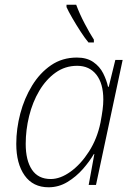

<svg xmlns="http://www.w3.org/2000/svg" viewBox="-20 -784 564 814"><path d="M186 10Q120 10 84.5 -40Q49 -90 49 -174Q49 -238 66 -302.5Q83 -367 116 -421Q149 -475 196.5 -507.5Q244 -540 306 -540Q348 -540 375.5 -521Q403 -502 417.5 -473Q432 -444 438 -416H441L469 -530H500L387 0H356L380 -131H378Q360 -100 331.5 -67.5Q303 -35 266 -12.5Q229 10 186 10ZM195 -25Q236 -25 279.5 -56.5Q323 -88 357.5 -142Q392 -196 406 -264Q412 -296 415 -319Q418 -342 418 -362Q418 -430 388.5 -467.5Q359 -505 307 -505Q256 -505 215.5 -476Q175 -447 146.5 -399Q118 -351 103.5 -292Q89 -233 89 -174Q89 -104 115.5 -64.5Q142 -25 195 -25ZM355 -604Q340 -622 321.5 -650.5Q303 -679 286.5 -707.5Q270 -736 262 -754V-764H303Q317 -726 339 -684Q361 -642 378 -616V-604Z"/></svg>

Font: Noto Sans Disp ExtLt
Style: Italic
Weight: 200
Italic angle: -12°
Designer: Monotype Design Team
Foundry: Monotype Imaging Inc.
Version: Version 2.000;GOOG;noto-source:20170915:90ef993387c0